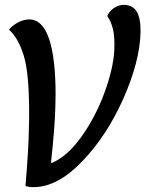

<svg xmlns="http://www.w3.org/2000/svg" viewBox="-20 -760 599 791"><path d="M85 6Q98 -148 99 -230Q100 -254 100 -298Q100 -460 77.5 -532Q55 -604 17 -638Q32 -656 55 -668Q78 -680 100 -680Q155 -680 182 -600.5Q209 -521 209 -370L208 -320Q206 -235 190 -89H194Q258 -116 316 -197.5Q374 -279 410.5 -378.5Q447 -478 451 -554Q453 -608 445.5 -639.5Q438 -671 422 -694Q430 -714 449.5 -727Q469 -740 489 -740Q526 -740 543 -712.5Q560 -685 559 -627Q556 -507 488.5 -354.5Q421 -202 319 -95.5Q217 11 118 11Q97 11 85 6Z"/></svg>

Font: Sansita SW
Style: Italic
Weight: 400
Italic angle: -11°
Designer: Pablo Cosgaya
Foundry: Omnibus-Type
Version: Version 1.000